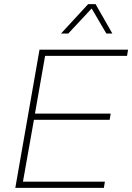

<svg xmlns="http://www.w3.org/2000/svg" viewBox="-20 -908 639 928"><path d="M54 0 171 -668H599L594 -638H198L149 -359H515L510 -329H144L91 -30H487L482 0ZM494 -746 423 -867 310 -746H275L406 -888H442L523 -746Z"/></svg>

Font: Celebes Thin
Style: Italic
Weight: 250
Italic angle: -10°
Designer: Anugrah Pasau
Foundry: Lafontype
Version: Version 1.000; ttfautohint (v1.8.4)